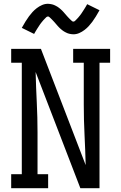

<svg xmlns="http://www.w3.org/2000/svg" viewBox="-20 -993 640 1013"><path d="M234 0H39V-74H95V-662H39V-735H196L432 -122Q430 -202 426 -281.5Q422 -361 422 -441V-662H366V-735H561V-662H505V0H404L168 -613Q170 -533 174 -453.5Q178 -374 178 -294V-74H234ZM367 -812Q361 -812 355.5 -813Q350 -814 345 -815Q340 -816 335.5 -818Q331 -820 326 -822.5Q321 -825 317 -827.5Q313 -830 308.5 -833.5Q304 -837 300 -840.5Q296 -844 292 -848Q288 -852 284.5 -856Q281 -860 278 -863.5Q275 -867 271.5 -871Q268 -875 264 -879.5Q260 -884 256 -888Q252 -892 249 -895Q246 -898 241.5 -902Q237 -906 234 -906Q228 -906 224.5 -902.5Q221 -899 215.5 -893.5Q210 -888 208 -885.5Q206 -883 203 -879.5Q200 -876 196.5 -871.5Q193 -867 190 -862.5Q187 -858 183.5 -852.5Q180 -847 176 -841Q172 -835 168 -828Q164 -821 160 -814L95 -846Q105 -864 114.5 -879.5Q124 -895 133 -907Q142 -919 151.5 -929.5Q161 -940 174 -950Q187 -960 202 -966.5Q217 -973 233 -973Q239 -973 244.5 -972Q250 -971 255 -970Q260 -969 264.5 -967Q269 -965 274 -962.5Q279 -960 283 -957.5Q287 -955 291.5 -951.5Q296 -948 300 -944.5Q304 -941 308 -937Q312 -933 315.5 -929Q319 -925 322 -921.5Q325 -918 328.5 -914Q332 -910 336 -905.5Q340 -901 344 -897Q348 -893 351 -890Q354 -887 358.5 -883Q363 -879 366 -879Q372 -879 375.5 -882.5Q379 -886 384.5 -891.5Q390 -897 392 -899.5Q394 -902 397 -905.5Q400 -909 403.5 -913.5Q407 -918 410 -922.5Q413 -927 416.5 -932.5Q420 -938 424 -944Q428 -950 432 -957Q436 -964 440 -971L505 -939Q495 -921 485.5 -905.5Q476 -890 467 -878Q458 -866 448.5 -855.5Q439 -845 426 -835Q413 -825 398 -818.5Q383 -812 367 -812Z"/></svg>

Font: Iosevka HT Extended
Style: Regular
Weight: 400
Width: 7
Monospace: yes
Designer: Belleve Invis
Foundry: Belleve Invis
Version: Version 32.3.0; ttfautohint (v1.8.4)